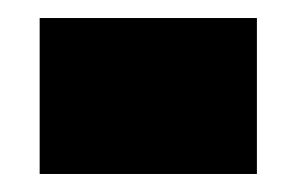

<svg xmlns="http://www.w3.org/2000/svg" viewBox="-20 -612 330 213"><path d="M24 -419V-592H265V-419Z"/></svg>

Font: Noto Serif Hebrew SemiCondensed Extra
Style: Regular
Weight: 800
Width: 4
Designer: Monotype Design Team
Foundry: Monotype Imaging Inc.
Version: Version 1.901